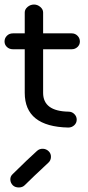

<svg xmlns="http://www.w3.org/2000/svg" viewBox="-20 -550 389 846"><path d="M296 -333H170V-141Q170 -60 282 -58Q297 -58 307.5 -47.5Q318 -37 318 -23Q318 -8 307 2Q296 12 281 12Q89 8 89 -141V-333H37Q21 -333 10.5 -343Q0 -353 0 -367Q0 -382 10.5 -392.5Q21 -403 37 -403H89V-495Q89 -509 101.5 -519.5Q114 -530 130 -530Q145 -530 157.5 -519.5Q170 -509 170 -495V-403H296Q311 -403 321.5 -392.5Q332 -382 332 -367Q332 -353 321.5 -343Q311 -333 296 -333ZM37 267Q26 256 25.5 241.5Q25 227 36 217Q106 148 143 115Q154 105 169 105.5Q184 106 195 117Q205 127 204.5 142Q204 157 193 167Q123 232 89 266Q79 276 63 276Q47 276 37 267Z"/></svg>

Font: Hoogli Semibold
Style: Regular
Weight: 600
Designer: Anand Singh Naorem
Foundry: Brand New Type
Version: Version 1.00 b007